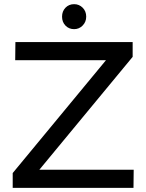

<svg xmlns="http://www.w3.org/2000/svg" viewBox="-20 -902 702 922"><path d="M54 -700H617V-629L169 -87H622L621 0H41V-71L489 -613H53ZM394 -822Q394 -797 377 -779.5Q360 -762 336 -762Q311 -762 294.5 -779Q278 -796 278 -822Q278 -848 294.5 -865Q311 -882 336 -882Q360 -882 377 -865Q394 -848 394 -822Z"/></svg>

Font: Montserrat
Style: Regular
Weight: 400
Designer: Julieta Ulanovsky
Foundry: Julieta Ulanovsky
Version: Version 6.001